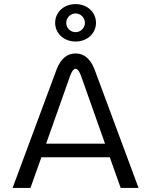

<svg xmlns="http://www.w3.org/2000/svg" viewBox="-20 -920 740 940"><path d="M350 -900C291.7 -900 250 -859.2 250 -808.3C250 -757.5 291.7 -716.7 350 -716.7C408.3 -716.7 450 -757.5 450 -808.3C450 -859.2 408.3 -900 350 -900ZM350 -854.2C375 -854.2 395.8 -833.3 395.8 -808.3C395.8 -783.3 375 -762.5 350 -762.5C325 -762.5 304.2 -783.3 304.2 -808.3C304.2 -833.3 325 -854.2 350 -854.2ZM350 -658.3C310.8 -658.3 279.2 -635 258.3 -583.3L41.7 0H129.2L182.5 -150H517.5L570.8 0H658.3L441.7 -583.3C420.8 -635 389.2 -658.3 350 -658.3ZM205.8 -216.7 320.8 -541.7C320.8 -541.7 333.3 -583.3 350 -583.3C366.7 -583.3 379.2 -541.7 379.2 -541.7L494.2 -216.7Z"/></svg>

Font: BoonHome
Style: Book
Weight: 400
Designer: Sungsit Sawaiwan
Foundry: Sungsit Sawaiwan
Version: Version 0.2